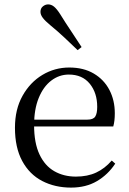

<svg xmlns="http://www.w3.org/2000/svg" viewBox="-20 -838 587 873"><path d="M303 15Q230 15 172 -15Q114 -45 81 -106Q48 -167 48 -257Q48 -341 82.5 -402.5Q117 -464 173 -497.5Q229 -531 295 -531Q360 -531 406.5 -503.5Q453 -476 477.5 -429Q502 -382 502 -323Q502 -287 495 -263H87V-294H377Q404 -294 413 -308Q422 -322 422 -352Q422 -416 388 -457.5Q354 -499 293 -499Q249 -499 213 -471.5Q177 -444 156 -392.5Q135 -341 135 -269Q135 -188 159.5 -136Q184 -84 227 -59.5Q270 -35 325 -35Q378 -35 417.5 -53.5Q457 -72 488 -108L504 -94Q471 -44 421 -14.5Q371 15 303 15ZM351 -624 333 -610Q303 -639 272 -668Q241 -697 208 -724Q185 -743 174.5 -757Q164 -771 164 -784Q164 -800 175 -809Q186 -818 199 -818Q213 -818 225.5 -808Q238 -798 254 -773Q278 -734 303 -697Q328 -660 351 -624Z"/></svg>

Font: Noto Serif TC ExtraLight
Style: Regular
Weight: 400
Version: Version 2.002-H1;hotconv 1.1.0;makeotfexe 2.6.0